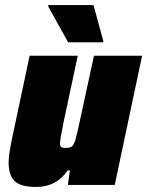

<svg xmlns="http://www.w3.org/2000/svg" viewBox="-20 -730 581 758"><path d="M14 -89Q14 -123 32 -204L97 -510H287L231 -248Q217 -178 217 -165Q217 -153 221.5 -149.5Q226 -146 238 -146Q256 -146 263.5 -151.5Q271 -157 277 -176Q283 -195 294 -247L351 -510H541L433 0H248L256 -57H247Q203 8 123 8Q62 8 38 -15Q14 -38 14 -89ZM249 -563 170 -705 171 -710H349L388 -568L387 -563Z"/></svg>

Font: Saira Semi Condensed Black
Style: Italic
Weight: 900
Width: 4
Italic angle: -12°
Designer: Hector Gatti with collaboration of the Omnibus-Type team
Foundry: Omnibus-Type
Version: Version 1.001; ttfautohint (v1.8)